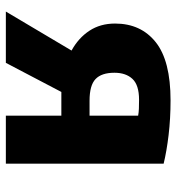

<svg xmlns="http://www.w3.org/2000/svg" viewBox="6 -594 589 640"><g transform="rotate(90 300.0 -274.5)"><path d="M59 -364Q59 -450 121 -499.5Q183 -549 315 -549Q376 -549 430.5 -542.5Q485 -536 526 -526V0H366V-185H287L190 0H19L149 -219Q107 -242 83 -278.5Q59 -315 59 -364ZM223 -362Q223 -319 244 -299Q265 -279 316 -279H366V-441Q355 -443 342.5 -443.5Q330 -444 313 -444Q264 -444 243.5 -422Q223 -400 223 -362Z"/></g></svg>

Font: Qzxlaeiskcpccdgjqmyffctclhy
Style: Regular
Weight: 700
Monospace: yes
Designer: Carrois Corporate & Edenspiekermann
Foundry: Carrois Corporate GbR & Edenspiekermann AG
Version: Version 2.001